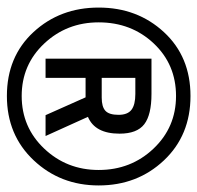

<svg xmlns="http://www.w3.org/2000/svg" viewBox="-28 -720 586 571"><g transform="rotate(90 265.5 -434.0)"><path d="M531 -434Q531 -320 456 -240.5Q381 -161 265 -161Q148 -161 75 -240Q2 -319 2 -434Q2 -549 75 -628Q148 -707 265 -707Q382 -707 456.5 -628Q531 -549 531 -434ZM46 -434Q46 -339 109 -272Q172 -205 265 -205Q358 -205 421.5 -272Q485 -339 485 -434Q485 -530 421.5 -597Q358 -664 265 -664Q171 -664 108.5 -597.5Q46 -531 46 -434ZM322 -276 269 -395H211V-276H154V-591H259Q321 -591 349 -569.5Q377 -548 377 -496Q377 -423 327 -402L384 -276ZM211 -543V-443H270Q297 -443 309 -454Q321 -465 321 -493Q321 -520 306 -531.5Q291 -543 259 -543Z"/></g></svg>

Font: TitilliumText22L Rg
Style: Regular
Weight: 400
Designer: Campivisivi
Foundry: Campivisivi
Version: 1.000